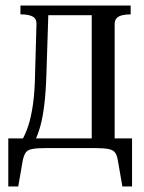

<svg xmlns="http://www.w3.org/2000/svg" viewBox="-20 -536 522 695"><path d="M312 0V-516H453V-484H452Q436 -484 423 -481Q410 -478 402.5 -470.5Q395 -463 395 -448V0ZM138 -481V-516H353V-481ZM407 47Q404 27 397 17Q390 7 373 3.5Q356 0 323 0H146Q113 0 96 3.5Q79 7 72.5 17Q66 27 62 47L46 139H10V-35H458V139H423ZM107 -270 112 -448Q113 -468 98.5 -476Q84 -484 55 -484H54V-516H156L148 -267Q146 -204 140.5 -158Q135 -112 126 -79.5Q117 -47 105 -24H57Q72 -49 82.5 -81Q93 -113 99.5 -159.5Q106 -206 107 -270Z"/></svg>

Font: Roboto Serif 120pt ExtraCondensed
Style: Regular
Weight: 400
Width: 2
Designer: Greg Gazdowicz
Foundry: Commercial Type
Version: Version 1.008